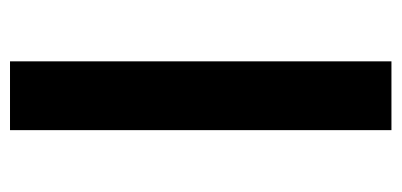

<svg xmlns="http://www.w3.org/2000/svg" viewBox="-224 -558 783 374"><g transform="rotate(-90 167.0 -371.5)"><path d="M100 0V-743H234V0Z"/></g></svg>

Font: Aneo
Style: Regular
Weight: 400
Designer: Anastasios Pappas
Foundry: Anastasios Pappas
Version: Version 1.000